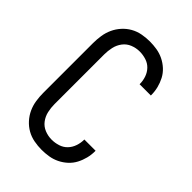

<svg xmlns="http://www.w3.org/2000/svg" viewBox="-221 -838 941 941"><g transform="rotate(45 250.0 -367.5)"><path d="M247 8Q221 8 194.5 3Q168 -2 145 -15Q122 -28 104 -48Q86 -68 75 -92Q64 -116 60 -142.5Q56 -169 56 -195V-540Q56 -566 60 -592.5Q64 -619 75 -643Q86 -667 104 -687Q122 -707 145 -720Q168 -733 194.5 -738Q221 -743 247 -743Q272 -743 296.5 -739Q321 -735 343.5 -724Q366 -713 384.5 -696Q403 -679 414.5 -657Q426 -635 432 -611Q438 -587 438 -562Q438 -561 438 -560.5Q438 -560 438 -559H360Q360 -559 360 -559.5Q360 -560 360 -561Q360 -583 352.5 -605Q345 -627 329.5 -643Q314 -659 292 -666Q270 -673 247 -673Q222 -673 198.5 -663.5Q175 -654 160 -634Q145 -614 139.5 -589.5Q134 -565 134 -540V-195Q134 -170 139.5 -145.5Q145 -121 160 -101Q175 -81 198.5 -71.5Q222 -62 247 -62Q270 -62 292 -69Q314 -76 329.5 -92Q345 -108 352.5 -130Q360 -152 360 -174Q360 -175 360 -175.5Q360 -176 360 -176H438Q438 -175 438 -174.5Q438 -174 438 -173Q438 -148 432 -124Q426 -100 414.5 -78Q403 -56 384.5 -39Q366 -22 343.5 -11Q321 0 296.5 4Q272 8 247 8Z"/></g></svg>

Font: Iosevka Julsh Curly
Style: Regular
Weight: 400
Designer: Belleve Invis
Foundry: Belleve Invis
Version: Version 15.0.2; ttfautohint (v1.8.4)